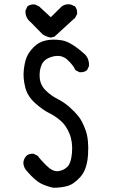

<svg xmlns="http://www.w3.org/2000/svg" viewBox="-20 -843 540 904"><path d="M232 41Q201 35 173.5 21.5Q146 8 107 -37Q90 -55 90 -78Q92 -96 104 -109Q117 -121 139 -119L158 -109Q168 -94 197.5 -64.5Q227 -35 252 -37Q277 -39 296 -56.5Q315 -74 319 -124.5Q323 -175 307 -214Q291 -253 264.5 -275.5Q238 -298 210 -311.5Q182 -325 145.5 -357.5Q109 -390 98.5 -433Q88 -476 92 -513Q96 -550 105.5 -573.5Q115 -597 138.5 -621Q162 -645 195.5 -652.5Q229 -660 272 -653Q315 -646 382 -585Q401 -563 399 -532L390 -513Q376 -501 354 -503L335 -513Q325 -536 297.5 -561.5Q270 -587 229.5 -577Q189 -567 176.5 -539Q164 -511 167 -476.5Q170 -442 195.5 -417Q221 -392 251 -377Q281 -362 306.5 -339.5Q332 -317 350 -294.5Q368 -272 383.5 -228.5Q399 -185 394.5 -115Q390 -45 358.5 -10Q327 25 296.5 33Q266 41 232 41ZM219 -666Q197 -670 180 -682L125 -738Q98 -760 100 -793L109 -813Q123 -824 145 -822L164 -813L219 -762L271 -813Q289 -826 313 -822L333 -813Q345 -799 343 -777L333 -758L321 -748L236 -670Z"/></svg>

Font: Kosefont JP
Style: Regular
Weight: 400
Designer: Nozomi Seto 瀬戸のぞみ
Version: Version 3.00;June 19, 2020